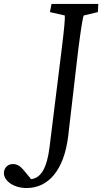

<svg xmlns="http://www.w3.org/2000/svg" viewBox="-143 -710 516 969"><path d="M280 -632 351 -649 353 -690H117L109 -649L184 -632C186 -619 181 -564 168 -459L107 33C94 137 64 189 14 194L-25 147C-42 127 -58 118 -78 118C-103 118 -120 135 -123 158C-128 200 -76 239 -9 239C101 239 180 149 201 -22L252 -460C267 -576 275 -624 280 -632Z"/></svg>

Font: TPK Tissa Web
Style: Italic
Weight: 400
Italic angle: -7°
Designer: Jacques Le Bailly, Suppakit Chalermlarp | Katatrad Co.,Ltd.
Foundry: Jacques Le Bailly, Cadson Demak Co.,Ltd.
Version: Version 5.000;Glyphs 3.1.2 (3151)